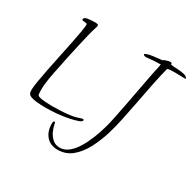

<svg xmlns="http://www.w3.org/2000/svg" viewBox="-177 -807 1208 1198"><g transform="rotate(30 427.0 -208.5)"><path d="M192 15Q174 15 148.5 14Q123 13 99.5 8.5Q76 4 64 -6Q58 -12 56.5 -22Q55 -32 55 -37Q55 -58 62 -99.5Q69 -141 79.5 -194.5Q90 -248 102 -304.5Q114 -361 124.5 -413Q135 -465 142 -504.5Q149 -544 149 -561Q149 -566 146 -567.5Q143 -569 133 -570Q124 -571 117.5 -571.5Q111 -572 111 -579Q111 -593 137 -597Q163 -601 193 -601Q199 -601 206 -599Q213 -597 213 -589Q213 -584 211 -579.5Q209 -575 208 -570Q201 -550 191 -509Q181 -468 170 -419Q159 -370 149 -323.5Q139 -277 133 -245Q123 -200 115 -153Q107 -106 107 -68Q107 -59 107.5 -51Q108 -43 109 -35Q110 -27 124.5 -22.5Q139 -18 158.5 -16.5Q178 -15 196 -14.5Q214 -14 222 -14Q248 -14 278 -15.5Q308 -17 341 -21Q367 -24 389 -31Q411 -38 421 -41H423Q431 -41 431 -34Q431 -25 408 -16.5Q385 -8 348 -0.5Q311 7 269.5 11Q228 15 192 15ZM382 205Q330 205 300 171Q270 137 270 81Q270 62 279 62Q285 62 286 74Q290 97 302 123.5Q314 150 335 168.5Q356 187 386 187Q420 187 448 165Q476 143 499 106Q522 69 540.5 23.5Q559 -22 572 -69Q580 -96 589.5 -142.5Q599 -189 610.5 -247Q622 -305 633 -366Q644 -427 655 -482Q666 -537 675 -578Q628 -578 580 -572L573 -571Q565 -571 558.5 -574Q552 -577 552 -581Q552 -585 560.5 -587.5Q569 -590 570 -591Q584 -596 604 -598.5Q624 -601 642.5 -603Q661 -605 670 -606Q676 -612 693.5 -617Q711 -622 719 -622Q730 -622 729.5 -616Q729 -610 733 -609Q736 -608 745.5 -607.5Q755 -607 766 -606Q772 -606 790 -604.5Q808 -603 826.5 -599Q845 -595 850 -587Q854 -584 854 -580Q854 -577 849 -577Q841 -577 822.5 -578Q804 -579 773 -579Q759 -579 742 -578Q725 -577 722 -571Q706 -509 692 -438.5Q678 -368 664.5 -297.5Q651 -227 637.5 -163Q624 -99 609 -50Q589 16 558.5 74.5Q528 133 484.5 169Q441 205 382 205Z"/></g></svg>

Font: Moon Dance
Style: Regular
Weight: 400
Designer: Robert E. Leuschke
Foundry: Robert E. Leuschke
Version: Version 1.010; ttfautohint (v1.8.3)